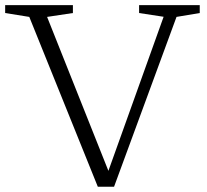

<svg xmlns="http://www.w3.org/2000/svg" viewBox="-20 -718 802 744"><path d="M93.5 -652.5 0 -667.5V-698H262.5V-667.5L162.5 -652.5L409 -33.5H392L614 -653L519 -667.5V-698H754V-667.5L664 -652.5L422 5.5H359Z"/></svg>

Font: Newsreader 9pt Light
Style: Regular
Weight: 300
Designer: Hugues Gentile
Foundry: Production Type
Version: Version 1.003